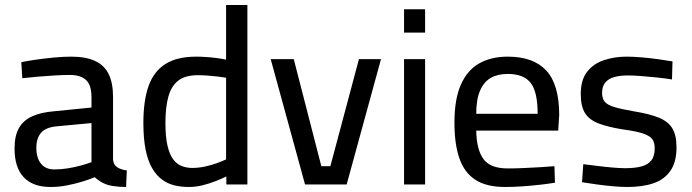

<svg xmlns="http://www.w3.org/2000/svg" viewBox="-20 -736 2760 766"><path d="M182 10Q111 10 74.5 -29Q38 -68 38 -144Q38 -194 55.5 -225Q73 -256 108.5 -272Q144 -288 195 -292L345 -307V-348Q345 -397 323 -417Q301 -437 259 -437Q233 -437 198.5 -435Q164 -433 129.5 -430Q95 -427 69 -424L65 -488Q89 -493 123.5 -498Q158 -503 195.5 -506.5Q233 -510 264 -510Q322 -510 359 -493Q396 -476 413.5 -440.5Q431 -405 431 -349V-99Q433 -78 448 -68.5Q463 -59 486 -56L483 10Q469 10 455.5 9Q442 8 430 6Q418 4 408 1Q393 -4 381 -11.5Q369 -19 358 -29Q339 -21 310 -12Q281 -3 248 3.5Q215 10 182 10ZM197 -60Q223 -60 251 -64.5Q279 -69 304 -76Q329 -83 345 -89V-245L206 -232Q163 -228 144 -206.5Q125 -185 125 -146Q125 -106 143.5 -83Q162 -60 197 -60Z M734 10Q703 10 676 3.5Q649 -3 626.5 -19.5Q604 -36 587 -65Q570 -94 561 -138.5Q552 -183 552 -246Q552 -335 573 -393.5Q594 -452 640.5 -481Q687 -510 763 -510Q781 -510 803.5 -508.5Q826 -507 847.5 -504Q869 -501 882 -498V-716H967V0H883V-32Q867 -24 842 -14Q817 -4 789 3Q761 10 734 10ZM747 -66Q772 -66 797.5 -71.5Q823 -77 845 -85Q867 -93 882 -100V-426Q870 -428 850 -430.5Q830 -433 808.5 -434.5Q787 -436 769 -436Q720 -436 692 -415Q664 -394 652 -351.5Q640 -309 640 -246Q640 -189 648.5 -153.5Q657 -118 672 -99Q687 -80 706.5 -73Q726 -66 747 -66Z M1197 0 1060 -500H1152L1262 -73H1298L1412 -500H1500L1363 0Z M1592 0V-500H1676V0ZM1592 -606V-699H1676V-606Z M1996 10Q1920 10 1876 -19Q1832 -48 1812.5 -105Q1793 -162 1793 -247Q1793 -341 1819 -399Q1845 -457 1892.5 -483.5Q1940 -510 2006 -510Q2108 -510 2159.5 -454.5Q2211 -399 2211 -277L2207 -215H1880Q1881 -141 1908 -102.5Q1935 -64 2006 -64Q2034 -64 2068 -65.5Q2102 -67 2135.5 -69Q2169 -71 2192 -73L2194 -7Q2170 -3 2135 1Q2100 5 2063.5 7.5Q2027 10 1996 10ZM1880 -282H2125Q2125 -370 2097 -405.5Q2069 -441 2006 -441Q1965 -441 1937.5 -425Q1910 -409 1895 -374Q1880 -339 1880 -282Z M2482 10Q2458 10 2424.5 7Q2391 4 2359 -0.5Q2327 -5 2302 -9L2307 -81Q2332 -78 2363.5 -74Q2395 -70 2425 -67.5Q2455 -65 2474 -65Q2513 -65 2539 -72Q2565 -79 2578.5 -96Q2592 -113 2592 -145Q2592 -169 2581.5 -182Q2571 -195 2543.5 -204Q2516 -213 2463 -220Q2407 -229 2369.5 -243Q2332 -257 2314.5 -284Q2297 -311 2297 -361Q2297 -418 2323 -450.5Q2349 -483 2391 -496.5Q2433 -510 2479 -510Q2508 -510 2542 -507Q2576 -504 2608 -499.5Q2640 -495 2663 -491L2661 -419Q2637 -423 2604.5 -426.5Q2572 -430 2540 -432.5Q2508 -435 2484 -435Q2455 -435 2432 -429Q2409 -423 2395.5 -407.5Q2382 -392 2382 -365Q2382 -344 2392 -331Q2402 -318 2429 -309.5Q2456 -301 2508 -292Q2570 -282 2607.5 -267Q2645 -252 2662 -224.5Q2679 -197 2679 -148Q2679 -90 2655 -55Q2631 -20 2587.5 -5Q2544 10 2482 10Z"/></svg>

Font: Cairo Play Medium
Style: Regular
Weight: 500
Version: Version 3.119